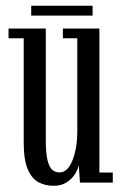

<svg xmlns="http://www.w3.org/2000/svg" viewBox="-20 -620 414 652"><path d="M162 11Q135 11 112 -0.5Q89 -12 74.8 -43.8Q60.5 -75.5 60.5 -137V-490H9V-523H135.5V-145Q135.5 -99 141.5 -75.2Q147.5 -51.5 157.8 -43Q168 -34.5 182 -34.5Q210 -34.5 226.2 -75.8Q242.5 -117 242.5 -174.5V-490H193.5V-523H317.5V-34H363V0H251.5L247.5 -59.5Q245 -45.5 234.8 -29Q224.5 -12.5 206.2 -0.8Q188 11 162 11ZM86 -567V-600.5H294.5V-567Z"/></svg>

Font: Imbue 10pt
Style: Regular
Weight: 400
Designer: Tyler Finck
Foundry: Etcetera Type Company
Version: Version 1.102; ttfautohint (v1.8.3)